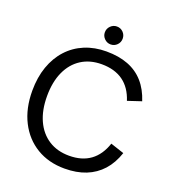

<svg xmlns="http://www.w3.org/2000/svg" viewBox="-158 -1001 1025 1138"><g transform="rotate(20 354.5 -432.0)"><path d="M378.1 16.8Q278.2 16.8 202.3 -28.8Q126.4 -74.5 84.2 -157.5Q41.9 -240.5 41.9 -352Q41.9 -436.7 65.9 -504.6Q89.9 -572.5 134.3 -621Q178.7 -669.5 240.3 -695.2Q301.9 -720.8 376.5 -720.8Q455.1 -720.8 514 -698Q572.9 -675.3 613.3 -629.5Q653.6 -583.8 675.6 -515.6L589.6 -487Q565.3 -562.9 511.6 -601.5Q457.9 -640 376.1 -640Q302.2 -640 248 -605.3Q193.8 -570.6 164.4 -505.9Q135 -441.3 135 -352Q135 -263.7 164.4 -199Q193.8 -134.3 248.5 -99.1Q303.2 -64 378 -64Q458.7 -64 511.6 -102.6Q564.5 -141.3 589.6 -217L675.3 -188.6Q652.5 -120.3 611.5 -75Q570.4 -29.6 512.4 -6.4Q454.4 16.8 378.1 16.8ZM383.8 -768.1Q361.1 -768.1 344.4 -784.7Q327.7 -801.3 327.7 -824.3Q327.7 -848 344.4 -864.5Q361.1 -881 383.8 -881Q407.4 -881 423.8 -864.5Q440.1 -848 440.1 -824.3Q440.1 -801.3 423.8 -784.7Q407.4 -768.1 383.8 -768.1Z"/></g></svg>

Font: TikTok Sans Light
Style: Regular
Weight: 300
Version: Version 4.000